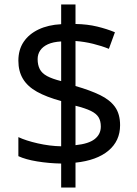

<svg xmlns="http://www.w3.org/2000/svg" viewBox="-20 -779 612 857"><path d="M253 -49Q198 -50 146 -58.5Q94 -67 62 -82V-167Q96 -151 149 -139Q202 -127 253 -126V-328Q187 -346 145 -369.5Q103 -393 82.5 -427Q62 -461 62 -508Q62 -557 85.5 -592Q109 -627 152 -647.5Q195 -668 253 -671V-759H317V-672Q370 -671 413.5 -660.5Q457 -650 493 -635L466 -561Q434 -574 395.5 -583.5Q357 -593 317 -596V-395Q383 -376 427 -354.5Q471 -333 493.5 -301.5Q516 -270 516 -220Q516 -150 464 -106.5Q412 -63 317 -53V58H253ZM317 -131Q376 -137 403 -158.5Q430 -180 430 -214Q430 -239 420 -255.5Q410 -272 385.5 -284Q361 -296 317 -307ZM253 -594Q217 -592 194 -581.5Q171 -571 159.5 -554Q148 -537 148 -515Q148 -489 157.5 -470.5Q167 -452 190 -439.5Q213 -427 253 -417Z"/></svg>

Font: ltelugu05
Style: Book
Weight: 400
Designer: Jelle Bosma - Monotype Design Team
Foundry: Monotype Imaging Inc.
Version: Version 2.003